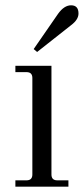

<svg xmlns="http://www.w3.org/2000/svg" viewBox="-20 -704 316 724"><path d="M248 -684Q276 -684 276 -653Q276 -630 248 -609L120 -508L107 -519L199 -652Q222 -684 248 -684ZM38 0V-24H80Q102 -24 102 -46V-410Q102 -432 80 -432H38V-456H174V-46Q174 -24 196 -24H238V0Z"/></svg>

Font: Old Standard TT
Style: Regular
Weight: 400
Designer: Alexey Kryukov <alexios@thessalonica.org.ru>
Version: Version 1.0